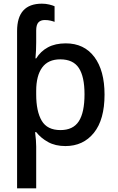

<svg xmlns="http://www.w3.org/2000/svg" viewBox="-20 -785 640 1045"><path d="M73 -616Q73 -765 208 -765Q229 -765 247.5 -760.5Q266 -756 277 -751V-666Q270 -669 255.5 -672.5Q241 -676 224 -676Q201 -676 189 -663Q177 -650 177 -619V-555Q177 -533 176 -510.5Q175 -488 173 -467H177Q201 -506 241 -527.5Q281 -549 338 -549Q438 -549 493.5 -475Q549 -401 549 -270Q549 -134 491 -62Q433 10 336 10Q281 10 241.5 -12Q202 -34 177 -66H171Q174 -43 175.5 -22.5Q177 -2 177 13V240H73ZM309 -77Q378 -77 409 -125Q440 -173 440 -272Q440 -368 409 -415Q378 -462 308 -462Q242 -462 209.5 -417.5Q177 -373 177 -290V-271Q177 -179 207 -128Q237 -77 309 -77Z"/></svg>

Font: Noto Sans Mono Medium
Style: Regular
Weight: 500
Designer: Monotype Design Team
Foundry: Monotype Imaging Inc.
Version: Version 2.014